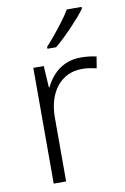

<svg xmlns="http://www.w3.org/2000/svg" viewBox="-87 -818 567 869"><g transform="rotate(-10 197.0 -383.0)"><path d="M307 -541Q326 -541 344.5 -539Q363 -537 379 -533L370 -480Q354 -484 338 -486.5Q322 -489 304 -489Q267 -489 238 -475Q209 -461 188 -435Q167 -409 156 -373Q145 -337 145 -292V0H88V-532H136L142 -433H145Q159 -463 181.5 -487.5Q204 -512 235.5 -526.5Q267 -541 307 -541ZM351 -758Q340 -742 323 -722.5Q306 -703 286 -682Q266 -661 245.5 -641.5Q225 -622 206 -606H166V-615Q185 -635 207 -662Q229 -689 250 -717Q271 -745 283 -766H351Z"/></g></svg>

Font: Noto Sans Thai Light
Style: Regular
Weight: 300
Designer: Monotype Design Team
Foundry: Monotype Imaging Inc.
Version: Version 2.001